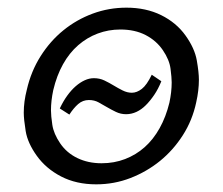

<svg xmlns="http://www.w3.org/2000/svg" viewBox="-20 -471 581 501"><path d="M309 -173Q295 -173 282.5 -179Q270 -185 259 -191.5Q248 -198 237 -204Q226 -210 212 -210Q196 -210 184 -199.5Q172 -189 161 -172L136 -188Q145 -207 155.5 -221.5Q166 -236 177.5 -246Q189 -256 201 -261.5Q213 -267 225 -267Q240 -267 252.5 -261Q265 -255 276.5 -248Q288 -241 300 -235Q312 -229 324 -229Q337 -229 350 -239Q363 -249 376 -276L401 -259Q393 -239 382.5 -223.5Q372 -208 360.5 -196.5Q349 -185 336 -179Q323 -173 309 -173ZM231 10Q179 10 139.5 -10.5Q100 -31 76 -64.5Q52 -98 47 -129Q42 -160 42 -177Q42 -206 50 -237Q61 -285 86 -324.5Q111 -364 145.5 -392Q180 -420 222 -435.5Q264 -451 310 -451Q361 -451 400.5 -431.5Q440 -412 464 -378.5Q488 -345 493.5 -313.5Q499 -282 499 -263Q499 -235 492 -204Q482 -157 457 -118Q432 -79 397.5 -51Q363 -23 320.5 -6.5Q278 10 231 10ZM245 -45Q278 -45 306.5 -56Q335 -67 357.5 -87Q380 -107 396.5 -136.5Q413 -166 422 -203Q428 -231 428 -256Q428 -268 425 -291.5Q422 -315 405 -340Q388 -365 360 -379.5Q332 -394 294 -394Q263 -394 235 -383.5Q207 -373 184 -353Q161 -333 144.5 -303.5Q128 -274 119 -236Q113 -208 113 -183Q113 -169 116.5 -145.5Q120 -122 137 -97Q154 -72 182 -58.5Q210 -45 245 -45Z"/></svg>

Font: Isabella Sans
Style: Italic
Weight: 400
Italic angle: -12°
Designer: Christian Thalmann (Catharsis Fonts), Cristiano Sobral
Foundry: The Isabella Sans Project Authors
Version: Version 2.026; ttfautohint (v1.8.4.7-5d5b-dirty)